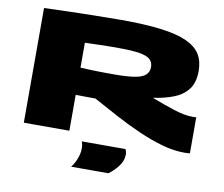

<svg xmlns="http://www.w3.org/2000/svg" viewBox="-94 -827 1347 1154"><g transform="rotate(10 579.0 -249.5)"><path d="M1066 10Q1000 10 928.5 -10.5Q857 -31 782 -64Q707 -97 631.5 -137.5Q556 -178 483 -218Q473 -218 460.5 -218Q448 -218 438 -218Q401 -218 363 -219V0H85V-700Q261 -706 379.5 -708Q498 -710 552 -710Q699 -710 798 -697.5Q897 -685 956 -658Q1015 -631 1040.5 -589.5Q1066 -548 1066 -489Q1066 -417 1034 -375.5Q1002 -334 947 -313Q892 -292 823 -282Q895 -254 961.5 -232.5Q1028 -211 1075 -211Q1081 -211 1088 -211Q1095 -211 1100 -212V8Q1085 10 1066 10ZM570 -380Q650 -380 696 -388Q742 -396 761 -414.5Q780 -433 780 -462Q780 -490 762 -507.5Q744 -525 698 -533Q652 -541 570 -541Q539 -541 518 -541Q497 -541 476.5 -540.5Q456 -540 429.5 -539Q403 -538 363 -537V-385Q400 -383 428 -382Q456 -381 488.5 -380.5Q521 -380 570 -380ZM411 211Q431 186 443 153.5Q455 121 455 94Q455 79 453 68.5Q451 58 448 50H714Q722 65 722 82Q722 122 694.5 156.5Q667 191 638 211Z"/></g></svg>

Font: Georama Extra Expanded ExtraBold
Style: Regular
Weight: 800
Width: 8
Designer: Jean-Baptiste Levee
Foundry: Production Type
Version: Version 1.000